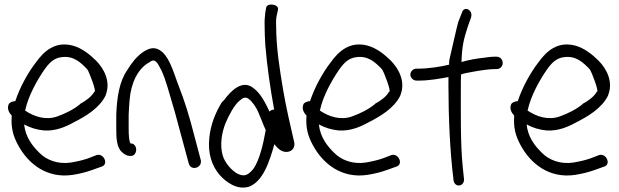

<svg xmlns="http://www.w3.org/2000/svg" viewBox="-20 -761 2796 867"><path d="M20 -292C9 -269 23 -250 33 -239C29 -184 39 -148 61 -107C108 -19 193 45 306 29C340 24 370 16 398 6L437 -8C473 -17 449 -70 418 -61H417L378 -46C355 -38 330 -32 300 -27C241 -18 189 -39 158 -71C126 -102 95 -142 89 -199C117 -184 146 -175 178 -172C231 -168 278 -189 314 -209C365 -235 429 -272 457 -330V-331C482 -394 448 -452 415 -486C385 -516 349 -544 309 -555C230 -576 179 -531 142 -479C107 -434 70 -368 49 -304C33 -304 23 -296 20 -292ZM93 -262 94 -264C108 -329 148 -399 178 -443C201 -476 222 -499 259 -503C311 -510 344 -480 374 -448C382 -439 419 -341 406 -347C394 -325 368 -306 342 -292V-291C313 -267 277 -249 238 -235C187 -217 134 -234 93 -262Z M565 -307C571 -388 603 -448 648 -476H649C666 -488 673 -493 686 -481C693 -474 700 -461 709 -443C719 -422 728 -396 737 -366C763 -280 777 -230 806 -120L832 -24C841 13 893 -2 887 -37L861 -135C832 -247 816 -299 782 -386C763 -438 746 -496 713 -526C682 -553 655 -545 626 -526C597 -506 575 -478 555 -445C519 -394 508 -322 505 -243V-180C505 -141 506 -94 532 -73C543 -63 554 -57 566 -57H573C585 -57 595 -70 595 -85C595 -100 585 -113 573 -113H570C563 -121 561 -148 561 -180V-243C562 -264 563 -284 565 -307Z M1218 -266C1209 -266 1202 -263 1197 -257C1179 -295 1158 -338 1126 -362C1074 -406 1020 -348 991 -308C987 -305 984 -301 981 -298C954 -254 931 -200 925 -137C918 -67 937 -12 971 28C1000 61 1049 97 1101 83H1102C1167 60 1196 -28 1219 -110C1231 -94 1250 -73 1276 -75C1303 -77 1314 -100 1308 -121C1291 -195 1272 -275 1258 -358C1243 -448 1227 -546 1227 -644C1226 -665 1227 -682 1230 -693L1235 -716C1243 -742 1187 -750 1182 -727L1178 -705C1176 -688 1174 -667 1175 -642C1175 -619 1176 -590 1178 -558C1186 -460 1201 -359 1218 -266ZM985 -61C972 -109 982 -163 998 -204C1014 -242 1037 -285 1061 -306H1062C1075 -319 1088 -325 1102 -315C1118 -304 1137 -277 1146 -255L1165 -209C1169 -198 1174 -186 1180 -174C1169 -111 1152 -40 1126 -1C1106 24 1088 40 1056 25C1028 12 995 -25 985 -61Z M1351 -292C1340 -269 1354 -250 1364 -239C1360 -184 1370 -148 1392 -107C1439 -19 1524 45 1637 29C1671 24 1701 16 1729 6L1768 -8C1804 -17 1780 -70 1749 -61H1748L1709 -46C1686 -38 1661 -32 1631 -27C1572 -18 1520 -39 1489 -71C1457 -102 1426 -142 1420 -199C1448 -184 1477 -175 1509 -172C1562 -168 1609 -189 1645 -209C1696 -235 1760 -272 1788 -330V-331C1813 -394 1779 -452 1746 -486C1716 -516 1680 -544 1640 -555C1561 -576 1510 -531 1473 -479C1438 -434 1401 -368 1380 -304C1364 -304 1354 -296 1351 -292ZM1424 -262 1425 -264C1439 -329 1479 -399 1509 -443C1532 -476 1553 -499 1590 -503C1642 -510 1675 -480 1705 -448C1713 -439 1750 -341 1737 -347C1725 -325 1699 -306 1673 -292V-291C1644 -267 1608 -249 1569 -235C1518 -217 1465 -234 1424 -262Z M1868 -451H1861C1845 -451 1833 -438 1833 -424C1833 -409 1847 -397 1861 -397H1869C1920 -397 1966 -406 2005 -413V-374C2005 -234 2012 -76 2027 43L2028 54C2035 90 2080 80 2075 45L2074 35C2073 30 2072 13 2069 -13C2059 -115 2061 -255 2061 -373C2061 -391 2061 -408 2062 -425C2078 -431 2097 -433 2116 -437C2143 -442 2187 -449 2213 -449H2222C2237 -449 2250 -460 2250 -476C2250 -492 2239 -505 2222 -505H2213C2196 -505 2171 -501 2171 -501C2131 -497 2095 -490 2064 -481V-486C2067 -557 2074 -583 2092 -640L2107 -682C2118 -715 2076 -738 2066 -704L2049 -661C2046 -653 2009 -490 2009 -490C2008 -483 2008 -476 2008 -469C1972 -460 1915 -451 1868 -451Z M2289 -292C2278 -269 2292 -250 2302 -239C2298 -184 2308 -148 2330 -107C2377 -19 2462 45 2575 29C2609 24 2639 16 2667 6L2706 -8C2742 -17 2718 -70 2687 -61H2686L2647 -46C2624 -38 2599 -32 2569 -27C2510 -18 2458 -39 2427 -71C2395 -102 2364 -142 2358 -199C2386 -184 2415 -175 2447 -172C2500 -168 2547 -189 2583 -209C2634 -235 2698 -272 2726 -330V-331C2751 -394 2717 -452 2684 -486C2654 -516 2618 -544 2578 -555C2499 -576 2448 -531 2411 -479C2376 -434 2339 -368 2318 -304C2302 -304 2292 -296 2289 -292ZM2362 -262 2363 -264C2377 -329 2417 -399 2447 -443C2470 -476 2491 -499 2528 -503C2580 -510 2613 -480 2643 -448C2651 -439 2688 -341 2675 -347C2663 -325 2637 -306 2611 -292V-291C2582 -267 2546 -249 2507 -235C2456 -217 2403 -234 2362 -262Z"/></svg>

Font: Stray Cat
Style: BdCn
Weight: 700
Version: Version 1.0